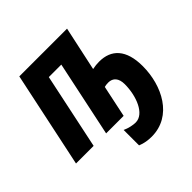

<svg xmlns="http://www.w3.org/2000/svg" viewBox="-239 -910 1348 1348"><g transform="rotate(-45 435.0 -235.5)"><path d="M510 243C715 243 816 41 816 -152C816 -317 741 -391 622 -391C601 -391 578 -389 555 -384L626 -714H152L1 0H176L295 -564H419L300 0H474L524 -237C533 -240 547 -242 563 -242C608 -242 637 -212 637 -152C637 -35 587 93 501 93C475 93 436 85 404 70V223C439 238 476 243 510 243Z"/></g></svg>

Font: Noto Sans Condensed Black
Style: Italic
Weight: 900
Width: 3
Italic angle: -12°
Designer: Monotype Design Team
Foundry: Monotype Imaging Inc.
Version: Version 2.013